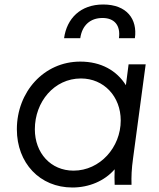

<svg xmlns="http://www.w3.org/2000/svg" viewBox="-20 -822 709 854"><path d="M302 12C376 12 445 -17 490 -69C489 -44 489 -23 490 0H565C564 -37 565 -69 572 -119L628 -536H552L540 -443C499 -508 430 -548 337 -548C175 -548 55 -413 55 -247C55 -97 157 12 302 12ZM135 -247C135 -369 221 -473 340 -473C442 -473 517 -393 517 -286C517 -167 425 -63 307 -63C206 -63 135 -141 135 -247ZM265 -652H337C345 -709 381 -742 436 -742C489 -742 517 -709 509 -652H580C592 -737 544 -802 439 -802C338 -802 277 -740 265 -652Z"/></svg>

Font: Mluvka
Style: Italic
Weight: 400
Italic angle: -8°
Designer: Modified by Jiří Krblich, Original typeface by Gumpita Rahayu
Foundry: Gumpita Rahayu & Jiří Krblich
Version: Version 2.000;Glyphs 3.1.1 (3134)